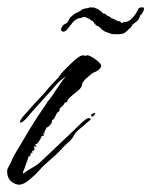

<svg xmlns="http://www.w3.org/2000/svg" viewBox="-33 -485 416 528"><path d="M10 21Q-16 11 -13 -19L-9 -27Q-4 -35 -1 -43Q2 -51 6 -58Q27 -94 48.5 -129.5Q70 -165 94 -199Q95 -200 95.5 -201.5Q96 -203 97 -203V-205Q102 -209 111 -222.5Q120 -236 130.5 -251.5Q141 -267 148 -275Q141 -270 133.5 -264Q126 -258 120 -250Q117 -246 105.5 -233.5Q94 -221 80 -205.5Q66 -190 55 -177.5Q44 -165 41 -161Q29 -148 24 -148Q22 -148 22 -150Q22 -154 29 -163L61 -199Q68 -207 74.5 -213.5Q81 -220 87 -227Q92 -232 96.5 -238Q101 -244 106 -249L122 -266Q127 -271 131.5 -277.5Q136 -284 141 -289Q171 -320 183 -328Q195 -336 202 -331Q204 -333 207 -333Q210 -333 213 -331.5Q216 -330 218 -329Q222 -327 230 -321.5Q238 -316 243 -309.5Q248 -303 242 -297Q236 -290 228 -287Q220 -284 213 -277Q208 -273 202.5 -268Q197 -263 194 -257L193 -256Q194 -245 179 -233.5Q164 -222 156 -214Q153 -211 151 -204H150L145 -203Q143 -196 136.5 -191.5Q130 -187 130 -179Q124 -177 119.5 -166Q115 -155 110 -155V-152Q110 -147 104 -140.5Q98 -134 94 -134Q94 -133 94 -131Q94 -129 93 -129Q89 -126 89 -118H86V-117L88 -112L82 -111Q81 -107 75 -97.5Q69 -88 64 -88V-87H63L68 -82H67V-81H66Q62 -83 60 -83V-82Q62 -78 62 -76Q62 -70 55 -70Q55 -69 55 -69L57 -67V-66Q50 -65 50 -55H48L46 -56Q44 -49 41.5 -41.5Q39 -34 36 -27Q35 -22 32.5 -17.5Q30 -13 30 -7H31V-8Q42 -16 57 -24.5Q72 -33 82 -43L160 -117L190 -146Q192 -148 198 -153Q204 -158 208 -160Q210 -161 214 -159.5Q218 -158 216 -156L188 -132Q175 -122 170 -112Q165 -102 152 -91Q143 -83 135 -74Q127 -65 118 -57L91 -33Q82 -25 73.5 -15Q65 -5 55 3L42 14Q38 17 31.5 20Q25 23 19 23Q16 23 10 21ZM220 -164Q218 -164 218 -168Q218 -172 220 -172Q222 -172 224.5 -173.5Q227 -175 228 -175Q229 -175 229 -174Q229 -172 225.5 -168Q222 -164 220 -164ZM294 -391Q292 -391 283.5 -391Q275 -391 273 -392Q268 -394 260 -396.5Q252 -399 244 -407Q244 -409 241 -410Q238 -411 239 -412L232 -415Q228 -415 230.5 -420Q233 -425 229 -418L226 -421Q225 -422 225.5 -422.5Q226 -423 226 -423L223 -426V-425Q222 -425 222.5 -426.5Q223 -428 219 -428L215 -431Q215 -431 214 -432V-433H213V-434L212 -432Q212 -434 210 -434L204 -437Q204 -437 203.5 -437.5Q203 -438 202 -438H199Q198 -438 195.5 -438Q193 -438 193 -436Q193 -435 191 -437Q190 -435 185.5 -435Q181 -435 180 -433Q172 -430 165.5 -421.5Q159 -413 151 -403Q146 -398 141 -398Q135 -398 135 -404Q135 -408 138 -412Q143 -419 150 -421Q151 -421 154 -426Q157 -431 160 -437Q162 -439 169.5 -445Q177 -451 179 -450L191 -457Q193 -460 200.5 -461.5Q208 -463 210 -463Q210 -464 214 -464.5Q218 -465 218 -464Q220 -465 223 -464.5Q226 -464 227 -464L229 -462Q231 -464 231 -461L233 -462Q234 -462 234 -460V-461Q236 -459 237 -459V-460Q243 -454 246 -453Q246 -453 247 -452Q248 -451 247 -450Q248 -450 248 -450.5Q248 -451 248 -451Q249 -448 252 -448Q255 -448 260 -444Q262 -443 262 -440L263 -441Q264 -441 263 -441.5Q262 -442 263 -442Q266 -441 269 -438.5Q272 -436 275 -434H276Q279 -434 281.5 -432Q284 -430 285 -430L291 -427Q292 -427 292.5 -426.5Q293 -426 293 -426L295 -427Q296 -427 295.5 -426.5Q295 -426 296 -426V-427Q297 -427 299 -424Q301 -421 302 -422Q304 -422 304 -422Q306 -425 310 -424.5Q314 -424 315 -425Q323 -427 331 -435.5Q339 -444 344 -454Q346 -457 348 -461Q350 -465 354 -464Q356 -465 358 -465Q363 -465 363 -460Q363 -457 357 -446Q353 -445 351.5 -439.5Q350 -434 348 -432Q346 -428 335 -420Q332 -419 328.5 -412.5Q325 -406 323 -407Q320 -403 313 -397Q306 -391 294 -391Z"/></svg>

Font: Cherish
Style: Regular
Weight: 400
Designer: Robert E. Leuschke
Foundry: Robert E. Leuschke
Version: Version 1.005